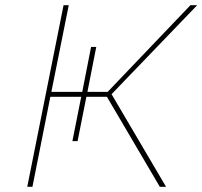

<svg xmlns="http://www.w3.org/2000/svg" viewBox="-20 -720 780 740"><path d="M225 -700H245L178 -366H297L331 -539H351L317 -366H395L714 -700H740L410 -357L620 0H596L392 -347H313L279 -176H259L293 -347H174L105 0H85Z"/></svg>

Font: Argentum Sans Thin
Style: Italic
Weight: 100
Italic angle: -11°
Designer: Julieta Ulanovsky (font), Cristiano Sobral (main changes and remaster)
Foundry: Julieta Ulanovsky (font), Cristiano Sobral (main changes and remaster)
Version: Version 2.007;June 15, 2022;FontCreator 14.0.0.2814 64-bit; 